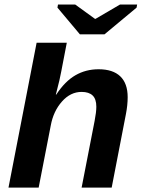

<svg xmlns="http://www.w3.org/2000/svg" viewBox="-20 -853 644 873"><path d="M235.8 -422.9Q275.4 -483.4 322.8 -510.7Q370.1 -538.1 428.2 -538.1Q493.2 -538.1 526.9 -505.9Q560.5 -473.6 560.5 -411.1Q560.5 -375.5 552.7 -335L487.8 0H351.1L410.2 -303.2Q418 -343.3 418 -367.7Q418 -402.8 401.1 -418.9Q384.3 -435.1 351.1 -435.1Q300.3 -435.1 261.5 -391.1Q222.7 -347.2 210.9 -282.7L155.8 0H18.6L146.5 -658.7H283.7L258.3 -526.9Q252 -492.2 238.3 -440.4L233.9 -422.9ZM455.1 -696.8H343.3L241.2 -818.4L243.7 -832.5H321.8L412.1 -767.1H414.1L525.9 -832.5H603.5L601.1 -818.4Z"/></svg>

Font: Liberation Mono
Style: Bold Italic
Weight: 700
Italic angle: -12°
Monospace: yes
Designer: Steve Matteson
Foundry: Ascender Corporation
Version: Version 2.1.5